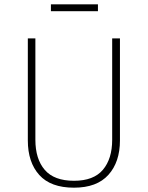

<svg xmlns="http://www.w3.org/2000/svg" viewBox="-20 -860 684 890"><path d="M536 -682V-209Q536 -109 482.5 -49.5Q429 10 323 10Q215 10 162 -49Q109 -108 109 -209V-682H144V-212Q144 -123 187.5 -72.5Q231 -22 323 -22Q414 -22 457 -73Q500 -124 500 -212V-682ZM216 -808V-840H434V-808Z"/></svg>

Font: FiraSans
Style: Regular
Weight: 200
Designer: Carrois Corporate & Edenspiekermann AG
Foundry: Carrois Corporate GbR & Edenspiekermann AG
Version: Version 3.106;PS 003.106;hotconv 1.0.70;makeotf.lib2.5.58329